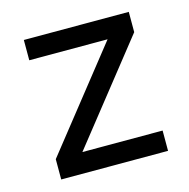

<svg xmlns="http://www.w3.org/2000/svg" viewBox="-74 -512 575 585"><g transform="rotate(-15 213.5 -220.0)"><path d="M387 -64V0H50V-64L297 -376H50V-440H381V-376L134 -64Z"/></g></svg>

Font: Arcon
Style: Regular
Weight: 400
Designer: M. Zarth
Foundry: martin zarth - visuelle & digitale kommunikation
Version: Version 1.131;PS 001.131;hotconv 1.0.70;makeotf.lib2.5.58329